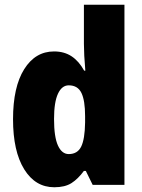

<svg xmlns="http://www.w3.org/2000/svg" viewBox="-20 -780 600 810"><path d="M209 10Q129 10 82 -66Q35 -142 35 -277Q35 -413 82 -488Q129 -563 208 -563Q251 -563 282 -542.5Q313 -522 335 -482H340Q337 -515 335.5 -544.5Q334 -574 334 -595V-760H505V0H371L342 -59H334Q309 -25 281.5 -7.5Q254 10 209 10ZM270 -130Q307 -130 322.5 -161.5Q338 -193 339 -263V-290Q339 -356 323.5 -388Q308 -420 270 -420Q241 -420 224.5 -384.5Q208 -349 208 -278Q208 -202 224.5 -166Q241 -130 270 -130Z"/></svg>

Font: Noto Sans Lao UI Cond Blk
Style: Regular
Weight: 900
Width: 3
Designer: Monotype Design Team
Foundry: Monotype Imaging Inc.
Version: Version 2.000; ttfautohint (v1.8.4.7-5d5b)